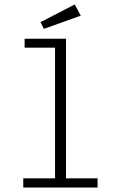

<svg xmlns="http://www.w3.org/2000/svg" viewBox="-20 -838 540 858"><path d="M84 0V-41H226V-625H90V-665H275V-41H416V0ZM176 -709 161 -739 314 -818 341 -768Z"/></svg>

Font: Inconsolata Light
Style: Regular
Weight: 300
Designer: Raph Levien, Cyreal, Brenton Simpson
Foundry: Raph Levien, Cyreal, Google
Version: Version 3.001